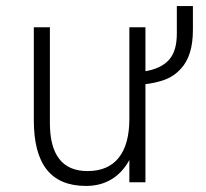

<svg xmlns="http://www.w3.org/2000/svg" viewBox="-20 -601 678 633"><path d="M263.5 12Q177 12 134.2 -41.8Q91.5 -95.5 91.5 -204.5V-511H144.5V-195Q144.5 -116.5 175.5 -76.8Q206.5 -37 268.5 -37Q336.5 -37 371.5 -81Q406.5 -125 406.5 -209.5V-511H459.5V0H406.5V-73.5Q384 -32 347.8 -10Q311.5 12 263.5 12ZM455 -323V-365.5Q508.5 -373.5 535.8 -402.2Q563 -431 563 -490.5V-581H616V-502.5Q616 -459.5 606.2 -428Q596.5 -396.5 577 -375Q554 -349.5 523.2 -338.2Q492.5 -327 455 -323Z"/></svg>

Font: Overpass ExtraLight
Style: Regular
Weight: 250
Designer: Delve Withrington, Dave Bailey, Thomas Jockin
Foundry: Delve Fonts LLC
Version: Version 4.000